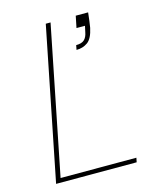

<svg xmlns="http://www.w3.org/2000/svg" viewBox="-107 -777 711 854"><g transform="rotate(-15 249.0 -350.0)"><path d="M380 -700Q378 -678 375.5 -661.5Q373 -645 371 -631Q361 -584 339 -568Q317 -552 287 -552L291 -573Q317 -573 329 -584.5Q341 -596 345 -618L351 -646H312L323 -700ZM207 -700 71 -20H420L416 0H45L185 -700Z"/></g></svg>

Font: Albert Sans Thin
Style: Italic
Weight: 250
Italic angle: -11.25°
Designer: Andreas Rasmussen
Foundry: a.Foundry
Version: Version 1.025